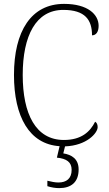

<svg xmlns="http://www.w3.org/2000/svg" viewBox="-20 -744 559 989"><path d="M285 225C346 225 385 195 385 129C385 74 349 53 306 46L315 10C427 6 483 -59 483 -89C483 -102 479 -112 470 -117C444 -65 399 -23 309 -23C164 -23 97 -157 97 -358C97 -560 165 -693 306 -693C419 -693 454 -641 454 -562C475 -562 488 -580 488 -611C488 -669 433 -724 310 -724C141 -724 52 -584 52 -358C52 -143 131 -1 287 9L273 68C323 73 349 91 349 131C349 176 322 196 281 196C262 196 246 192 224 187V215C246 222 266 225 285 225Z"/></svg>

Font: Noto Serif Devanagari SemiCondensed ExtraLight
Style: Regular
Weight: 200
Width: 4
Designer: Universal Thirst, Indian Type Foundry and the Monotype Design Team
Foundry: Monotype Imaging Inc.
Version: Version 2.004